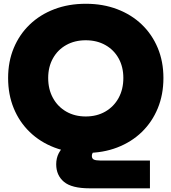

<svg xmlns="http://www.w3.org/2000/svg" viewBox="-20 -798 908 1018"><path d="M434.5 13Q343.5 13 268 -16Q192.5 -45 137.5 -98.2Q82.5 -151.5 52.8 -224Q23 -296.5 23 -384.5Q23 -471.5 53 -543.5Q83 -615.5 137.8 -668Q192.5 -720.5 268 -749.2Q343.5 -778 435 -778Q526 -778 601.5 -749.2Q677 -720.5 731.8 -668Q786.5 -615.5 816.5 -543.5Q846.5 -471.5 846.5 -384.5Q846.5 -296.5 816.5 -223.8Q786.5 -151 731.8 -98Q677 -45 601.5 -16Q526 13 434.5 13ZM434.5 -180.5Q493.5 -180.5 538.5 -206.5Q583.5 -232.5 608.8 -278.5Q634 -324.5 634 -384.5Q634 -443.5 608.8 -488.8Q583.5 -534 538.5 -559.2Q493.5 -584.5 434.5 -584.5Q376 -584.5 331 -559.2Q286 -534 260.8 -488.8Q235.5 -443.5 235.5 -384.5Q235.5 -324.5 260.8 -278.5Q286 -232.5 331 -206.5Q376 -180.5 434.5 -180.5ZM513 -16Q496.5 -8 486.2 -1.2Q476 5.5 471.5 12.5Q467 19.5 467 28.5Q467 42.5 477.2 47.8Q487.5 53 510.5 53H775V200.5H455.5Q360 200.5 319 166Q278 131.5 278 73Q278 9 331.2 -31.8Q384.5 -72.5 511 -88.5Z"/></svg>

Font: Hepta Slab ExtraLight ExtraBold
Style: Regular
Weight: 800
Version: Version 1.102